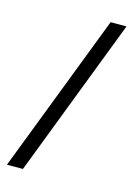

<svg xmlns="http://www.w3.org/2000/svg" viewBox="-117 -776 647 901"><g transform="rotate(15 206.0 -325.0)"><path d="M86.4 61H8.8L305.7 -710.9H382.8Z"/></g></svg>

Font: Vazirmatn RD UI
Style: Regular
Weight: 400
Designer: Saber Rastikerdar
Foundry: Saber Rastikerdar
Version: Version 33.003